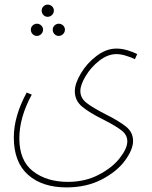

<svg xmlns="http://www.w3.org/2000/svg" viewBox="-20 -584 662 834"><path d="M96 -182 118 -173Q64 -74 64 17Q64 114 123.5 160Q183 206 275 206Q349 206 408 175.5Q467 145 500 103Q533 61 533 30Q533 2 508 -17.5Q483 -37 430 -64Q369 -94 337 -120.5Q305 -147 305 -188Q305 -221 331.5 -265.5Q358 -310 400 -341.5Q442 -373 486 -373Q509 -373 534 -365.5Q559 -358 576 -349L566 -327Q550 -335 527 -342Q504 -349 486 -349Q448 -349 411.5 -320.5Q375 -292 352 -253.5Q329 -215 329 -189Q329 -158 356 -137Q383 -116 438 -88Q498 -58 528 -33.5Q558 -9 558 28Q558 66 522.5 114Q487 162 421 196Q355 230 269 230Q163 230 101.5 175Q40 120 40 13Q40 -79 96 -182ZM214 -538Q214 -527 206 -519Q198 -511 187 -511Q176 -511 168.5 -519Q161 -527 161 -538Q161 -549 169 -556.5Q177 -564 187 -564Q198 -564 206 -556.5Q214 -549 214 -538ZM167 -455Q167 -444 159 -436Q151 -428 140 -428Q129 -428 121.5 -436Q114 -444 114 -455Q114 -466 122 -473.5Q130 -481 140 -481Q151 -481 159 -473.5Q167 -466 167 -455ZM262 -455Q262 -444 254 -436Q246 -428 235 -428Q224 -428 216.5 -436Q209 -444 209 -455Q209 -466 217 -473.5Q225 -481 235 -481Q246 -481 254 -473.5Q262 -466 262 -455Z"/></svg>

Font: Noto Sans Arabic CondThin
Style: Regular
Weight: 250
Width: 3
Designer: Nadine Chahine
Foundry: Monotype Imaging Inc.
Version: Version 1.001